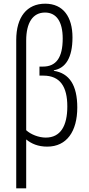

<svg xmlns="http://www.w3.org/2000/svg" viewBox="-20 -785 482 1041"><path d="M225 -765C126 -765 68 -693 68 -568V236H122V-29C150 -6 186 10 236 10C342 10 399 -73 399 -202C399 -323 356 -388 272 -401V-404C335 -415 373 -471 373 -582C373 -693 323 -765 225 -765ZM224 -717C285 -717 320 -669 320 -576C320 -472 284 -424 213 -424H194V-375H215C306 -375 345 -315 345 -208C345 -102 308 -39 228 -39C190 -39 147 -56 122 -79V-565C122 -662 158 -717 224 -717Z"/></svg>

Font: Noto Sans UI Condensed Light
Style: Regular
Weight: 300
Width: 3
Designer: Monotype Design Team
Foundry: Monotype Imaging Inc.
Version: Version 1.901